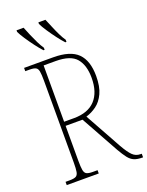

<svg xmlns="http://www.w3.org/2000/svg" viewBox="-170 -1015 844 1099"><g transform="rotate(-20 252.5 -465.5)"><path d="M40 0V-20H66Q91 -20 103 -26Q115 -32 118.5 -51Q122 -70 122 -108V-606Q122 -645 118.5 -663.5Q115 -682 103 -688Q91 -694 66 -694H40V-714H216Q321 -714 366.5 -668.5Q412 -623 412 -530Q412 -465 393 -424.5Q374 -384 344 -362Q314 -340 280 -330L404 -106Q429 -62 449 -42Q469 -22 498 -22H505V0H502Q471 0 451.5 -8Q432 -16 416 -36.5Q400 -57 380 -92L253 -321H150V-108Q150 -70 153.5 -51Q157 -32 169 -26Q181 -20 206 -20H235V0ZM210 -346Q296 -346 340 -393.5Q384 -441 384 -529Q384 -605 349 -647Q314 -689 223 -689H150V-346ZM312 -771Q295 -789 273.5 -817.5Q252 -846 233.5 -874Q215 -902 206 -921V-931H249Q259 -908 270.5 -880Q282 -852 294.5 -826.5Q307 -801 319 -784V-771ZM179 -771Q162 -789 140.5 -817.5Q119 -846 100.5 -874Q82 -902 73 -921V-931H116Q125 -908 137 -880Q149 -852 161.5 -826.5Q174 -801 186 -784V-771Z"/></g></svg>

Font: Noto Serif Condensed Thin
Style: Regular
Weight: 100
Width: 3
Designer: Monotype Design Team
Foundry: Monotype Imaging Inc.
Version: Version 2.013; ttfautohint (v1.8.4.7-5d5b)